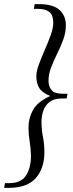

<svg xmlns="http://www.w3.org/2000/svg" viewBox="-68 -760 353 930"><path d="M-48 150 -44 127H-22Q34 127 58 90Q82 53 82 -6Q81 -43 75.5 -76Q70 -109 70 -142Q70 -188 92 -227.5Q114 -267 175 -295Q136 -311 122 -334Q108 -357 108 -391Q108 -415 120.5 -448.5Q133 -482 149 -518.5Q165 -555 177.5 -589.5Q190 -624 190 -650Q190 -686 171.5 -701.5Q153 -717 118 -717H96L100 -740H121Q189 -740 220 -712Q251 -684 251 -637Q251 -603 238.5 -568.5Q226 -534 209 -500Q192 -466 179.5 -433Q167 -400 167 -368Q167 -342 181.5 -324Q196 -306 235 -306H259L255 -283H232Q194 -283 172.5 -266.5Q151 -250 142 -224Q133 -198 133 -169Q133 -134 140 -97.5Q147 -61 147 -22Q147 55 105.5 102.5Q64 150 -27 150Z"/></svg>

Font: Spectral SemiBold
Style: Italic
Weight: 600
Italic angle: -10°
Designer: Jean-Baptiste Levee
Foundry: Production Type
Version: Version 2.001